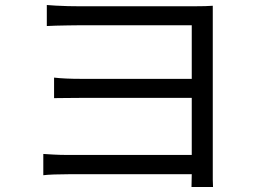

<svg xmlns="http://www.w3.org/2000/svg" viewBox="-20 -722 1040 767"><path d="M153 -107Q168 -106 194.5 -104.5Q221 -103 253 -103H746V-331H306Q274 -331 244 -330.5Q214 -330 196 -330V-412Q238 -407 305 -407H746V-621Q736 -621 703.5 -621Q671 -621 626 -621Q581 -621 530 -621Q479 -621 431.5 -621Q384 -621 347 -621Q310 -621 293 -621Q277 -621 251.5 -620.5Q226 -620 202.5 -619.5Q179 -619 167 -618V-702Q179 -701 203 -699.5Q227 -698 252 -697.5Q277 -697 293 -697Q314 -697 358 -697Q402 -697 458 -697Q514 -697 572 -697Q630 -697 680 -697Q730 -697 760 -697Q781 -697 799.5 -697.5Q818 -698 830 -699Q830 -689 830 -673.5Q830 -658 830 -639Q830 -628 830 -587.5Q830 -547 830 -487.5Q830 -428 830 -360.5Q830 -293 830 -228.5Q830 -164 830 -113Q830 -62 830 -35Q830 -19 830 -3.5Q830 12 831 25H745L746 -26H254Q224 -26 196 -25Q168 -24 153 -22Z"/></svg>

Font: Go Noto Kurrent-Regular
Style: Regular
Weight: 400
Designer: Monotype Design Team
Foundry: Monotype Imaging Inc.
Version: Version 2.012; ttfautohint (v1.8.4.7-5d5b)